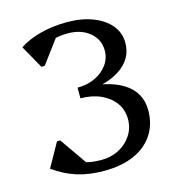

<svg xmlns="http://www.w3.org/2000/svg" viewBox="-108 -797 823 904"><g transform="rotate(-15 304.0 -345.0)"><path d="M290 16Q217 16 159 -2Q101 -20 45 -60L110 -176H126L236 -18L146 -28L124 -123Q147 -78 186.5 -57.5Q226 -37 290 -37Q338 -37 376.5 -57.5Q415 -78 437.5 -113Q460 -148 460 -191Q460 -236 435.5 -270Q411 -304 368 -323.5Q325 -343 269 -343V-390Q411 -390 487 -342.5Q563 -295 563 -207Q563 -139 530 -88.5Q497 -38 435.5 -11Q374 16 290 16ZM342 -366V-394H388V-366ZM269 -367V-395Q317 -395 355 -413Q393 -431 415.5 -462Q438 -493 438 -531Q438 -585 396.5 -619.5Q355 -654 290 -654Q244 -654 206 -641Q168 -628 132 -599L156 -682H256L146 -534H130L67 -646Q111 -675 171.5 -690.5Q232 -706 300 -706Q371 -706 425.5 -685Q480 -664 510.5 -627Q541 -590 541 -541Q541 -461 467.5 -414Q394 -367 269 -367Z"/></g></svg>

Font: Platypi Light
Style: Regular
Weight: 300
Designer: David Sargent
Foundry: Bolt Cutter Type
Version: Version 1.200